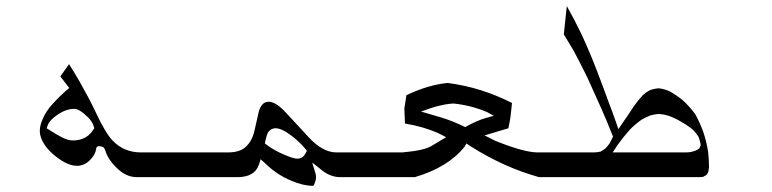

<svg xmlns="http://www.w3.org/2000/svg" viewBox="-20 -595 2528 629"><path d="M626 -14.6H428.7Q391.6 -14.6 360.4 -46.9Q333 -74.2 325.2 -101.6Q321.3 -113.3 314 -114.7Q306.6 -116.2 304.7 -116.2Q295.9 -116.2 294.9 -107.4Q293 -89.8 277.3 -73.2Q257.8 -51.8 232.4 -51.8Q201.2 -51.8 162.1 -83Q123 -114.3 113.3 -147.5Q105.5 -171.9 119.1 -203.1Q128.9 -229.5 155.3 -257.8Q173.8 -278.3 198.2 -299.8L207 -306.6L177.7 -344.7L206.1 -384.8Q219.7 -364.3 241.2 -327.1Q275.4 -266.6 292 -230.5Q325.2 -159.2 348.6 -134.8Q385.7 -95.7 441.4 -95.7H602.5ZM218.8 -134.8Q244.1 -134.8 262.7 -146.5Q276.4 -155.3 286.1 -170.9L289.1 -174.8L287.1 -180.7Q283.2 -196.3 267.1 -211.9Q251 -227.5 241.2 -232.4Q232.4 -238.3 223.6 -238.3Q222.7 -238.3 222.7 -238.3Q197.3 -238.3 169.9 -220.2Q142.6 -202.1 136.7 -185.5L132.8 -174.8L145.5 -167Q163.1 -155.3 183.1 -145Q203.1 -134.8 218.8 -134.8Z M1245.1 -14.6H1095.7Q1063.5 -14.6 1036.1 -36.1Q1036.1 -36.1 1002.9 -62.5L1013.7 -26.4Q1017.6 -13.7 1012.7 0Q1009.8 10.7 1006.8 12.7Q1006.8 12.7 1006.8 13.7Q1005.9 13.7 1004.9 13.7Q972.7 13.7 934.6 -2.9Q888.7 -21.5 852.5 -56.6L834 -73.2L828.1 -55.7Q814.5 -14.6 756.8 -14.6H609.4L585.9 -95.7H726.6Q764.6 -95.7 783.2 -112.3Q805.7 -131.8 813.5 -166L827.1 -226.6Q835.9 -261.7 860.4 -261.7Q883.8 -261.7 917 -225.6L991.2 -145.5Q1037.1 -95.7 1082 -95.7H1221.7ZM954.1 -75.2Q972.7 -75.2 981.4 -93.8L985.4 -100.6L978.5 -109.4Q958 -133.8 929.7 -154.3Q901.4 -174.8 882.8 -174.8Q881.8 -174.8 880.4 -174.8Q878.9 -174.8 877.9 -174.3Q877 -173.8 875 -173.8Q864.3 -170.9 857.4 -160.2Q854.5 -154.3 849.6 -134.8L847.7 -125L858.4 -117.2Q879.9 -101.6 910.6 -88.4Q941.4 -75.2 954.1 -75.2Z M1446.3 -323.2Q1554.7 -309.6 1657.2 -257.8Q1656.2 -247.1 1655.3 -238.3L1652.3 -211.9Q1650.4 -198.2 1645.5 -174.8L1567.4 -151.4L1602.5 -133.8Q1694.3 -96.7 1739.3 -95.7H1846.7L1870.1 -14.6H1746.1Q1632.8 -45.9 1522.5 -115.2L1507.8 -125L1502 -114.3Q1448.2 -46.9 1338.9 -14.6H1230.5L1207 -95.7H1297.9Q1367.2 -101.6 1392.6 -116.2L1441.4 -145.5L1415 -159.2Q1365.2 -180.7 1306.6 -190.4L1304.7 -240.2L1311.5 -283.2Q1383.8 -317.4 1446.3 -323.2ZM1503.9 -178.7Q1544.9 -201.2 1570.3 -208L1597.7 -215.8L1574.2 -228.5Q1522.5 -250 1465.8 -255.9Q1422.9 -253.9 1359.4 -229.5L1425.8 -210Q1461.9 -199.2 1503.9 -178.7Z M2056.6 -247.1Q2070.3 -266.6 2086.9 -284.2Q2096.7 -293 2109.4 -299.8Q2123 -304.7 2138.7 -305.7Q2156.2 -303.7 2173.8 -295.9Q2196.3 -283.2 2216.8 -266.6Q2239.3 -246.1 2257.8 -220.7Q2273.4 -192.4 2284.2 -162.1Q2294.9 -129.9 2299.8 -97.7Q2302.7 -72.3 2302.7 -46.9Q2301.8 -40 2300.8 -33.2Q2298.8 -27.3 2294.9 -22.5Q2290 -18.6 2283.2 -15.6Q2276.4 -14.6 2268.6 -14.6H1855.5L1832 -95.7H1925.8Q1937.5 -95.7 1948.2 -98.6Q1957 -103.5 1963.9 -109.4Q1971.7 -117.2 1977.5 -126Q1983.4 -136.7 1988.3 -147.5L1986.3 -152.3Q1968.8 -197.3 1949.2 -241.2Q1926.8 -291 1904.3 -340.8Q1882.8 -384.8 1859.4 -428.7Q1843.8 -455.1 1827.1 -482.4L1836.9 -575.2Q1863.3 -528.3 1885.7 -481.4Q1913.1 -421.9 1935.5 -363.3Q1956.1 -309.6 1975.6 -255.9Q1986.3 -228.5 1996.1 -200.2L2005.9 -171.9L2024.4 -199.2Q2032.2 -210.9 2040 -221.7Q2047.9 -234.4 2056.6 -247.1ZM2228.5 -95.7Q2237.3 -95.7 2246.1 -97.7Q2252.9 -99.6 2258.8 -101.6Q2265.6 -104.5 2270.5 -108.4Q2273.4 -113.3 2275.4 -119.1Q2275.4 -125 2273.4 -130.9Q2271.5 -139.6 2267.6 -148.4Q2259.8 -160.2 2249 -170.9Q2229.5 -186.5 2208 -198.2Q2189.5 -209 2169.9 -215.8Q2154.3 -220.7 2138.7 -221.7Q2124 -220.7 2110.4 -216.8Q2095.7 -210.9 2082 -203.1Q2061.5 -188.5 2043 -169.9Q2022.5 -146.5 2003.9 -121.1L1987.3 -95.7Z"/></svg>

Font: Thabit-Oblique
Style: Oblique
Weight: 500
Designer: Regenerated by Nadim Shaikli
Foundry: MAK Alagha
Version: 0.01